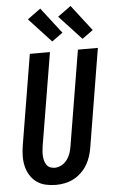

<svg xmlns="http://www.w3.org/2000/svg" viewBox="-64 -1024 634 1074"><g transform="rotate(-5 253.0 -487.0)"><path d="M206 8Q176 8 148 1.5Q120 -5 98 -21Q76 -37 61.5 -60.5Q47 -84 40.5 -111.5Q34 -139 34.5 -168.5Q35 -198 40 -228L124 -735H237L150 -212Q148 -198 147 -184.5Q146 -171 147 -157.5Q148 -144 151.5 -131.5Q155 -119 162.5 -108.5Q170 -98 182 -93Q194 -88 207 -88Q227 -88 245.5 -98Q264 -108 276.5 -124.5Q289 -141 295.5 -160Q302 -179 305 -198L394 -735H506L415 -183Q411 -158 403 -133.5Q395 -109 381.5 -86.5Q368 -64 348 -45Q328 -26 304.5 -14Q281 -2 256 3Q231 8 206 8ZM425 -793 300 -928 374 -982 486 -837ZM255 -793 130 -928 204 -982 316 -837Z"/></g></svg>

Font: Iosevka SS04
Style: Bold Italic
Weight: 700
Italic angle: -9°
Monospace: yes
Designer: Belleve Invis
Foundry: Belleve Invis
Version: Version 19.0.0; ttfautohint (v1.8.4)